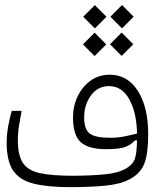

<svg xmlns="http://www.w3.org/2000/svg" viewBox="-20 -752 626 773"><path d="M263.2 1.5Q170.9 1.5 114.5 -12.9Q58.1 -27.3 32.5 -65.9Q6.8 -104.5 6.8 -177.7Q6.8 -211.9 13.9 -248.5Q21 -285.2 27.3 -305.7H66.9Q62 -277.8 56.9 -247.8Q51.8 -217.8 51.8 -187.5Q51.8 -126.5 72.5 -95.7Q93.3 -64.9 141.6 -54.7Q189.9 -44.4 272.9 -44.4Q339.8 -44.4 398.7 -49.8Q457.5 -55.2 490.2 -75.2Q515.6 -90.8 523.2 -113.3Q530.8 -135.7 531.7 -187L522.5 -186.5Q511.2 -171.9 487.3 -161.6Q463.4 -151.4 407.7 -151.4Q335.4 -151.4 304.7 -179.9Q273.9 -208.5 273.9 -279.3Q273.9 -324.7 292.5 -363.8Q311 -402.8 344.2 -427Q377.4 -451.2 421.9 -451.2Q493.2 -451.2 534.9 -386.2Q576.7 -321.3 576.7 -210.4Q576.7 -135.3 561.3 -94Q545.9 -52.7 500 -29.3Q462.4 -9.8 401.1 -4.2Q339.8 1.5 263.2 1.5ZM531.7 -214.4Q530.3 -297.4 501 -351.3Q471.7 -405.3 418.5 -405.3Q373.5 -405.3 346.2 -367.7Q318.8 -330.1 318.8 -279.3Q318.8 -230.5 341.8 -213.9Q364.7 -197.3 423.8 -197.3Q453.1 -197.3 480.2 -202.6Q507.3 -208 531.7 -214.4ZM360.8 -526.4 314 -573.2 360.8 -620.6 407.7 -573.2ZM361.8 -637.7 314.9 -684.6 361.8 -731.4 408.7 -684.6ZM469.7 -526.9 422.9 -573.7 469.7 -621.1 516.6 -573.7ZM471.2 -637.7 424.3 -684.6 471.2 -731.9 518.1 -684.6Z"/></svg>

Font: Cascadia Code ExtraLight
Style: Regular
Weight: 200
Monospace: yes
Designer: Aaron Bell
Foundry: Saja Typeworks
Version: Version 2407.024; ttfautohint (v1.8.4)